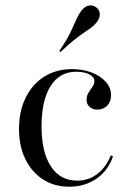

<svg xmlns="http://www.w3.org/2000/svg" viewBox="-20 -684 478 715"><path d="M237.9 11.3Q182.3 11.3 140.3 -15.7Q98.4 -42.7 74.6 -91.1Q50.8 -139.5 50.8 -204Q50.8 -270.2 75.8 -320.6Q100.8 -371 145.2 -398.8Q189.5 -426.6 248.4 -426.6Q289.5 -426.6 322.2 -413.7Q354.8 -400.8 374.2 -379Q393.5 -357.3 393.5 -329Q393.5 -305.6 379.4 -290.7Q365.3 -275.8 342.7 -275.8Q325 -275.8 313.7 -285.9Q302.4 -296 302.4 -311.3Q302.4 -327.4 309.7 -339.1Q316.9 -350.8 324.2 -360.9Q331.5 -371 331.5 -382.3Q331.5 -397.6 312.1 -407.3Q292.7 -416.9 263.7 -416.9Q202.4 -416.9 168.5 -363.7Q134.7 -310.5 134.7 -213.7Q134.7 -117.7 169.4 -64.5Q204 -11.3 267.7 -11.3Q308.9 -11.3 341.5 -35.5Q374.2 -59.7 392.7 -105.6L400.8 -101.6Q382.3 -48.4 339.1 -18.5Q296 11.3 237.9 11.3ZM205.6 -490.3 200.8 -494.4Q229 -535.5 242.3 -563.3Q255.6 -591.1 264.1 -610.9Q272.6 -630.6 283.9 -645.2Q297.6 -662.1 312.9 -663.7Q328.2 -665.3 339.5 -655.6Q350.8 -646.8 351.6 -631.5Q352.4 -616.1 338.7 -599.2Q329.8 -588.7 317.7 -579.8Q305.6 -571 289.5 -560.1Q273.4 -549.2 252.8 -532.7Q232.3 -516.1 205.6 -490.3Z"/></svg>

Font: Playfair 144pt
Style: Regular
Weight: 400
Designer: Claus Eggers Sørensen
Foundry: Claus Eggers Sørensen
Version: Version 2.001;gftools[0.9.30]